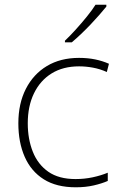

<svg xmlns="http://www.w3.org/2000/svg" viewBox="-20 -786 514 816"><path d="M302 10Q220 10 166 -24Q112 -58 85 -119.5Q58 -181 58 -262Q58 -346 90 -408.5Q122 -471 179.5 -505.5Q237 -540 316 -540Q353 -540 384.5 -533.5Q416 -527 443 -515L434 -480Q405 -493 375 -498.5Q345 -504 316 -504Q248 -504 199.5 -474Q151 -444 124.5 -389.5Q98 -335 98 -262Q98 -195 119.5 -141Q141 -87 185.5 -56Q230 -25 301 -25Q339 -25 374 -32.5Q409 -40 438 -52V-17Q413 -6 378.5 2Q344 10 302 10ZM432 -758Q419 -742 402 -722.5Q385 -703 365 -682Q345 -661 324.5 -641.5Q304 -622 285 -606H256V-613Q277 -633 302 -660.5Q327 -688 350 -716.5Q373 -745 386 -766H432Z"/></svg>

Font: Noto Sans Cham ExtraLight
Style: Regular
Weight: 250
Version: Version 2.002